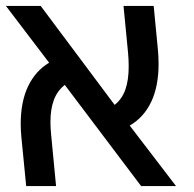

<svg xmlns="http://www.w3.org/2000/svg" viewBox="-37 -629 657 649"><path d="M133.5 -216Q133.5 -198 136 -172L152.5 0H51.5L35.5 -163Q33 -189.5 33 -209.5Q33 -285 57.8 -337Q82.5 -389 129 -417L-17 -609H100.5L350.5 -274.5Q375 -293.5 386.5 -325.5Q398 -357.5 398 -404.5Q398 -427.5 396 -449L380.5 -609H482.5L497 -458.5Q499 -437 499 -412.5Q499 -337.5 474.2 -285Q449.5 -232.5 401.5 -204.5L558 0H440L182 -342Q157 -322.5 145.2 -291.5Q133.5 -260.5 133.5 -216Z"/></svg>

Font: JuliaMono
Style: Italic
Weight: 400
Italic angle: -9°
Monospace: yes
Designer: cormullion
Foundry: corm
Version: Version 0.057; ttfautohint (v1.8.4)